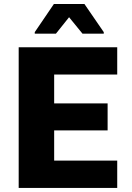

<svg xmlns="http://www.w3.org/2000/svg" viewBox="-20 -919 646 939"><path d="M71.4 0V-688H553.3V-554.4H244.9V-413.2H506.3V-281.3H244.9V-133.6H553.3V0ZM150 -754.3V-761.8L243.6 -899.5H392.9L487.5 -761.8V-754.3H383.5L317.8 -834.8L253.5 -754.3Z"/></svg>

Font: Saira Thin
Style: Regular
Weight: 100
Designer: Hector Gatti with collaboration of the Omnibus-Type team
Foundry: Omnibus-Type
Version: Version 1.101